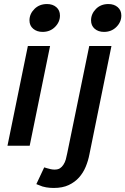

<svg xmlns="http://www.w3.org/2000/svg" viewBox="-20 -722 621 951"><path d="M118 -494H228L127 0H17ZM532 -494 423 42Q417 74 404.5 104Q392 134 371.5 157Q351 180 320.5 194.5Q290 209 246 209Q228 209 209 206Q190 203 173 195L160 190L199 107L212 111Q222 114 231.5 116Q241 118 250 118Q267 118 277 111.5Q287 105 294 94Q302 82 306 67.5Q310 53 313 37L422 -494ZM126 -621Q126 -653 150.5 -677.5Q175 -702 213 -702Q241 -702 259 -686.5Q277 -671 277 -645Q277 -613 252.5 -588.5Q228 -564 191 -564Q163 -564 144.5 -579.5Q126 -595 126 -621ZM431 -621Q431 -653 455 -677.5Q479 -702 517 -702Q545 -702 563 -686.5Q581 -671 581 -645Q581 -613 556.5 -588.5Q532 -564 495 -564Q467 -564 449 -579.5Q431 -595 431 -621Z"/></svg>

Font: Codetta
Style: Bold Italic
Weight: 700
Italic angle: -11°
Designer: Ulrich Proeller
Foundry: PROSA GmbH
Version: Version 2.00;September 29, 2018;FontCreator 11.5.0.2427 64-b